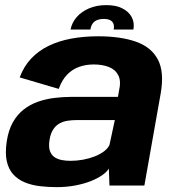

<svg xmlns="http://www.w3.org/2000/svg" viewBox="-20 -744 705 770"><path d="M206.5 6.5Q246.5 6.5 281 0Q315.5 -6.5 343 -17.2Q370.5 -28 389.5 -41.2Q408.5 -54.5 416.5 -68L419 0H559L624.5 -369.5Q639.5 -455.5 613 -505.5Q586.5 -555.5 524.8 -577Q463 -598.5 373.5 -598.5Q316.5 -598.5 266.2 -589.2Q216 -580 175.2 -560.2Q134.5 -540.5 105 -509.2Q75.5 -478 59 -433.5L215.5 -387.5Q228.5 -423.5 249.5 -445Q270.5 -466.5 297.8 -476Q325 -485.5 356 -485.5Q390 -485.5 416.2 -475.5Q442.5 -465.5 454.5 -442Q466.5 -418.5 457 -378.5L453 -355.5H266Q232 -355.5 197.8 -351.2Q163.5 -347 132.2 -336Q101 -325 75.2 -305Q49.5 -285 31.8 -253.8Q14 -222.5 7 -177Q0 -130 7.2 -97.5Q14.5 -65 33.2 -44.5Q52 -24 79.2 -12.8Q106.5 -1.5 139.2 2.5Q172 6.5 206.5 6.5ZM263 -99Q244.5 -99 227.5 -102.2Q210.5 -105.5 198 -114.2Q185.5 -123 180 -139.2Q174.5 -155.5 178.5 -182Q182.5 -208 192.8 -224Q203 -240 218 -248.5Q233 -257 251.2 -259.8Q269.5 -262.5 289.5 -262.5H440.5L419 -162.5Q412.5 -148.5 396.8 -136.8Q381 -125 359.2 -116.5Q337.5 -108 312.5 -103.5Q287.5 -99 263 -99ZM406.5 -723.5Q367 -723.5 336.5 -710.2Q306 -697 287 -674.8Q268 -652.5 263 -625.5H342.5Q344.5 -639 350.8 -648.5Q357 -658 368.2 -663Q379.5 -668 397 -668Q412.5 -668 422 -663Q431.5 -658 435 -648.5Q438.5 -639 436 -625.5H515Q520 -652.5 508.5 -674.8Q497 -697 471 -710.2Q445 -723.5 406.5 -723.5Z"/></svg>

Font: Anybody UltraCondensed Thin
Style: Bold Italic
Weight: 700
Italic angle: -10°
Version: Version 1.111